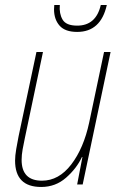

<svg xmlns="http://www.w3.org/2000/svg" viewBox="-20 -734 479 764"><path d="M405 -714H381Q362 -632 287 -632Q243 -632 229 -656Q215 -680 218 -714H196Q195 -707 195 -697Q195 -657 217 -632Q239 -607 287 -607Q381 -607 405 -714ZM306 -109H308L287 0H309L420 -527H394L335 -247Q313 -144 263.5 -79.5Q214 -15 147 -15Q66 -15 66 -98Q66 -117 70 -139.5Q74 -162 79 -185L151 -527H125L54 -192Q49 -167 44.5 -140.5Q40 -114 40 -95Q40 10 144 10Q201 10 243 -27Q285 -64 306 -109Z"/></svg>

Font: Noto Sans Display SemiCondensed Thin
Style: Italic
Weight: 250
Width: 4
Designer: Monotype Design team
Foundry: Monotype Imaging Inc.
Version: 1.000